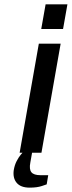

<svg xmlns="http://www.w3.org/2000/svg" viewBox="-20 -700 329 880"><path d="M70 0 158 -500H258L170 0ZM169 -567 189 -680H289L269 -567ZM116 160Q75 160 56.5 138Q38 116 43 80Q47 56 56.5 38Q66 20 74.5 10Q83 0 83 0H127L119 45Q113 76 124 89.5Q135 103 166 103H201L194 145Q194 145 172 152.5Q150 160 116 160Z"/></svg>

Font: Cuprum Medium
Style: Italic
Weight: 500
Italic angle: -10°
Version: Version 3.000